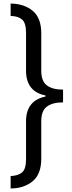

<svg xmlns="http://www.w3.org/2000/svg" viewBox="-20 -820 406 1084"><path d="M40 -800Q116 -799 164.5 -759Q213 -719 213 -632V-420Q213 -362 244.5 -338Q276 -314 336 -314V-242Q276 -242 244.5 -218Q213 -194 213 -137V76Q213 164 163.5 204Q114 244 40 244V174Q83 172 105 153Q127 134 127 79V-135Q127 -252 237 -275V-281Q127 -303 127 -421V-635Q127 -690 105 -709.5Q83 -729 40 -730Z"/></svg>

Font: Noto Sans Tamil SemiCondensed
Style: Regular
Weight: 400
Width: 4
Designer: Jelle Bosma - Monotype Design Team
Foundry: Monotype Imaging Inc.
Version: Version 2.004